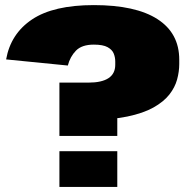

<svg xmlns="http://www.w3.org/2000/svg" viewBox="-20 -733 743 753"><path d="M683 -482Q683 -452 674.5 -421Q666 -390 644 -362Q622 -334 582 -311.5Q542 -289 479.5 -276Q417 -263 327 -263L440 -344V-200H213V-409H327Q379 -409 405.5 -426.5Q432 -444 432 -479V-492Q432 -508 426 -523Q420 -538 402 -548Q384 -558 348 -558Q301 -558 278 -534.5Q255 -511 246 -476L4 -500Q22 -601 106 -657Q190 -713 348 -713Q512 -713 597.5 -658Q683 -603 683 -499ZM440 -140V0H213V-140Z"/></svg>

Font: Pathway Extreme 8pt Thin 12pt Black
Style: Regular
Weight: 900
Version: Version 1.001;gftools[0.9.26]